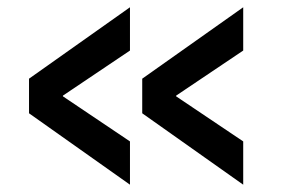

<svg xmlns="http://www.w3.org/2000/svg" viewBox="-20 -550 768 520"><path d="M638.7 -413.1 457 -291V-289.1L638.7 -167V-49.8L365.2 -243.2V-336.9L638.7 -530.3ZM332 -413.1 150.4 -291V-289.1L332 -167V-49.8L58.6 -243.2V-336.9L332 -530.3Z"/></svg>

Font: Mgen+ 1c bold
Style: Bold
Weight: 700
Designer: [Source Han Sans]
Ryoko NISHIZUKA  (kana & ideographs); Paul D. Hunt (Latin, Greek & Cyrillic); Wenlong ZHANG  (bopomofo
Version: Version 1.059.20150602